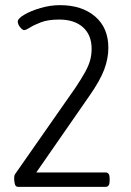

<svg xmlns="http://www.w3.org/2000/svg" viewBox="-20 -726 510 746"><path d="M50 0Q41 0 38 -10Q35 -20 35 -31Q35 -37 35.5 -41Q36 -45 39 -50L273 -385Q297 -421 311 -446.5Q325 -472 330.5 -493Q336 -514 336 -536Q336 -590 302.5 -620Q269 -650 210 -650Q167 -650 139.5 -639.5Q112 -629 96.5 -619Q81 -609 74 -609Q67 -609 58 -620.5Q49 -632 49 -642Q49 -654 74.5 -669Q100 -684 138 -695Q176 -706 213 -706Q298 -706 349.5 -662Q401 -618 401 -540Q401 -499 385 -456Q369 -413 327 -353L121 -56H390Q406 -56 406 -33V-23Q406 0 390 0Z"/></svg>

Font: Asap Condensed Light
Style: Regular
Weight: 300
Width: 3
Designer: Pablo Cosgaya
Foundry: Omnibus-Type
Version: Version 3.001; ttfautohint (v1.8.4.7-5d5b)